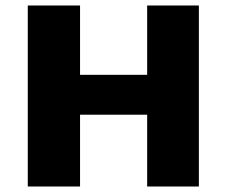

<svg xmlns="http://www.w3.org/2000/svg" viewBox="-20 -678 825 698"><path d="M515 0V-658H703V0ZM81 0V-658H271V0ZM135 -261V-406H616V-261Z"/></svg>

Font: Ysabeau Infant Black
Style: Regular
Weight: 900
Designer: Christian Thalmann (Catharsis Fonts)
Version: Version 2.001;gftools[0.9.30]; featfreeze: ss01,ss02,lnum